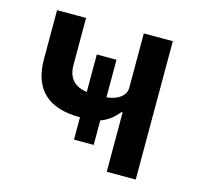

<svg xmlns="http://www.w3.org/2000/svg" viewBox="-82 -608 727 697"><g transform="rotate(15 281.5 -260.0)"><path d="M376 -223H371C356 -203 332 -183 305 -174V-82H231V-166C110 -166 50 -223 50 -337V-520H159V-344C159 -295 183 -268 231 -261V-402H305V-261C346 -264 376 -286 376 -315V-520H485V0H376Z"/></g></svg>

Font: Plexus Sans Medium
Style: Regular
Weight: 500
Version: Version 2.001;PS 002.001;hotconv 1.0.70;makeotf.lib2.5.58329